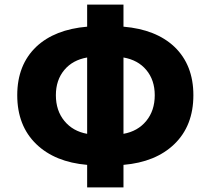

<svg xmlns="http://www.w3.org/2000/svg" viewBox="-20 -790 916 835"><path d="M517 -208Q579 -219 616 -264Q653 -309 653 -376Q653 -442 616 -486Q580 -529 517 -540ZM359 -540Q296 -529 260 -486Q223 -442 223 -376Q223 -309 260 -264Q297 -219 359 -208ZM517 -674Q658 -662 738 -587Q821 -508 821 -376Q821 -243 738 -163Q657 -85 517 -73V25H359V-73Q219 -85 138 -163Q55 -243 55 -376Q55 -508 138 -587Q218 -662 359 -674V-770H517Z"/></svg>

Font: KaiGen Gothic KR Heavy
Style: Heavy
Weight: 900
Designer: Ryoko NISHIZUKA  (kana & ideographs); Paul D. Hunt (Latin, Greek & Cyrillic); Wenlong ZHANG  (bopomofo); Sandoll Communi
Foundry: Adobe Systems Incorporated
Version: Version 1.002 March 28, 2018